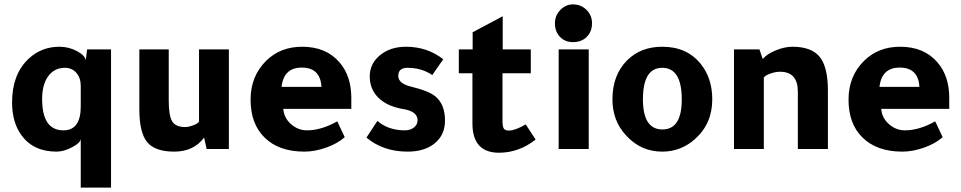

<svg xmlns="http://www.w3.org/2000/svg" viewBox="-20 -679 4380 875"><path d="M348 176V-47Q348 -29 309.5 -8.5Q271 12 238 12Q133 12 79 -61Q35 -120 35 -213Q35 -339 109 -410Q168 -466 251 -466Q292 -466 329 -447Q366 -428 371 -405L377 -454H486V176ZM348 -288Q348 -324 328 -347Q308 -370 276 -370Q228 -370 200 -332Q172 -294 172 -228Q172 -85 269 -85Q348 -85 348 -194Z M910 -52Q863 12 774 12Q686 12 650.5 -31.5Q615 -75 615 -182V-454H749V-219Q749 -151 765 -125.5Q781 -100 824 -100Q840 -100 862 -108.5Q884 -117 887 -126V-454H1023V0H922Z M1581 -183H1271Q1274 -142 1306 -113.5Q1338 -85 1379 -85Q1444 -85 1517 -126L1551 -54Q1519 -25 1467 -6.5Q1415 12 1367 12Q1250 12 1185 -53Q1122 -115 1122 -225Q1122 -332 1193 -402Q1258 -466 1357 -466Q1466 -466 1527 -395Q1581 -333 1581 -233ZM1263 -283H1445Q1440 -371 1355 -371Q1273 -371 1263 -283Z M1650 -52 1700 -128Q1749 -85 1825 -85Q1850 -85 1866.5 -98Q1883 -111 1883 -131Q1883 -171 1818 -182Q1745 -194 1705 -233Q1665 -272 1665 -331Q1665 -389 1712 -427.5Q1759 -466 1830 -466Q1927 -466 2000 -409L1950 -337Q1901 -370 1837 -370Q1795 -370 1795 -333Q1795 -298 1854 -284Q1936 -264 1965 -239Q2008 -203 2008 -129Q2008 -65 1962 -26.5Q1916 12 1838 12Q1726 12 1650 -52Z M2376 -112 2421 -43Q2345 17 2254 17Q2133 17 2133 -117V-345H2071V-454H2134V-532Q2193 -564 2271 -605V-454H2399V-345H2270V-130Q2270 -102 2276 -93Q2282 -84 2299 -84Q2327 -84 2376 -112Z M2663 -454V0H2526V-454ZM2591 -487Q2555 -487 2532 -511Q2509 -535 2509 -573Q2509 -608 2533.5 -633.5Q2558 -659 2591 -659Q2628 -659 2653 -634Q2678 -609 2678 -573Q2678 -535 2654 -511Q2630 -487 2591 -487Z M2998 -466Q3111 -466 3174 -387Q3226 -322 3226 -226Q3226 -115 3147 -45Q3083 12 2998 12Q2900 12 2833 -62Q2771 -129 2771 -226Q2771 -337 2838 -404Q2900 -466 2998 -466ZM2910 -226Q2910 -89 2999 -89Q3087 -89 3087 -226Q3087 -370 2998 -370Q2910 -370 2910 -226Z M3456 -410Q3475 -433 3515.5 -449.5Q3556 -466 3591 -466Q3678 -466 3715.5 -420Q3753 -374 3753 -266V0H3616V-261Q3616 -352 3535 -352Q3514 -352 3491.5 -344Q3469 -336 3461 -326V0H3325V-454H3441Z M4306 -183H3996Q3999 -142 4031 -113.5Q4063 -85 4104 -85Q4169 -85 4242 -126L4276 -54Q4244 -25 4192 -6.5Q4140 12 4092 12Q3975 12 3910 -53Q3847 -115 3847 -225Q3847 -332 3918 -402Q3983 -466 4082 -466Q4191 -466 4252 -395Q4306 -333 4306 -233ZM3988 -283H4170Q4165 -371 4080 -371Q3998 -371 3988 -283Z"/></svg>

Font: Tajawal ExtraBold
Style: Regular
Weight: 800
Designer: Boutros Fonts
Foundry: Created by Boutros International 2017
Version: Version 1.700